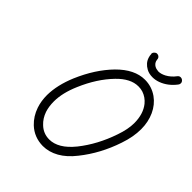

<svg xmlns="http://www.w3.org/2000/svg" viewBox="-222 -902 1047 1047"><g transform="rotate(45 302.0 -378.5)"><path d="M386 -774Q397 -767 397 -755Q398 -743 404 -734Q417 -716 441 -714L447 -713Q467 -713 490 -725Q518 -740 539 -768Q546 -777 556 -777Q566 -777 573 -770Q580 -763 580 -754.5Q580 -746 575 -740Q540 -694 491 -676Q469 -668 447 -668Q420 -668 400 -679Q367 -697 357 -729Q353 -741 353 -753Q353 -754 352 -754Q352 -763 359 -770Q366 -777 373.5 -777Q381 -777 386 -774ZM194 -339Q160 -260 160 -195Q160 -156 170 -125Q183 -87 210 -62Q243 -30 289 -30Q323 -30 357 -50Q391 -70 425 -112Q494 -199 533 -314Q554 -374 554 -421Q554 -491 519 -535Q496 -563 463 -574Q447 -579 430 -579H428Q368 -579 309 -518Q240 -447 194 -339ZM428 -630Q480 -630 523 -600Q562 -572 583 -526Q604 -480 604 -424Q604 -365 581 -298Q540 -175 464 -80Q425 -30 380.5 -5Q336 20 289 20Q222 19 175 -25Q139 -59 122 -109Q109 -148 109 -193Q110 -271 147 -359Q197 -476 272 -553Q348 -630 428 -630Z"/></g></svg>

Font: TT2020Base
Style: Italic
Weight: 400
Italic angle: -15°
Version: Version 0.2.000